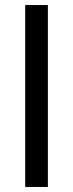

<svg xmlns="http://www.w3.org/2000/svg" viewBox="-20 -742 290 762"><path d="M80 0H170V-722H80Z"/></svg>

Font: Perun
Style: Regular
Weight: 400
Foundry: Copyright (c) Stefan Peev, Context Ltd, 2016
Version: Version 1.089